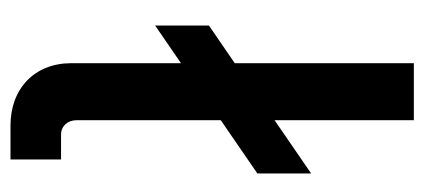

<svg xmlns="http://www.w3.org/2000/svg" viewBox="-236 -554 790 357"><g transform="rotate(90 158.5 -375.0)"><path d="M213 0H276V-94H230C214 -94 203 -106 203 -123V-391L302 -459V-559L203 -491V-750H97V-417L27 -369V-269L97 -317V-113C97 -45 144 0 213 0Z"/></g></svg>

Font: Finlandica Medium
Style: Regular
Weight: 500
Designer: Niklas Ekholm, Juho Hiilivirta, Jaakko Suomalainen
Foundry: Helsinki Type Studio
Version: Version 2.000;Glyphs 3.2 (3202)